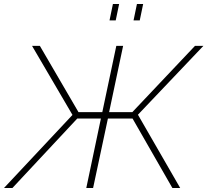

<svg xmlns="http://www.w3.org/2000/svg" viewBox="-48 -939 1036 959"><path d="M499 -837 516 -919H547L530 -837ZM619 -837 636 -919H667L650 -837ZM-28 0 314 -365 112 -710H151L344 -379H463L533 -710H567L497 -379H613L926 -710H968L641 -366L852 0H813L614 -347H491L417 0H383L456 -347H338L14 0Z"/></svg>

Font: Raleway-v4020 ExtraLight
Style: Italic
Weight: 275
Italic angle: -12°
Designer: Matt McInerney, Pablo Impallari, Rodrigo Fuenzalida
Foundry: Matt McInerney, Pablo Impallari, Rodrigo Fuenzalida
Version: Version 4.020;PS 004.020;hotconv 1.0.88;makeotf.lib2.5.64775